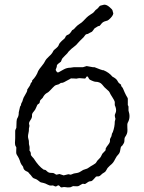

<svg xmlns="http://www.w3.org/2000/svg" viewBox="-20 -792 614 820"><path d="M44.9 -233.9Q44.9 -236.3 49.8 -246.1Q49.8 -281.2 53.7 -286.6Q60.5 -296.4 60.1 -312L65.4 -335.4Q66.4 -338.9 68.4 -340.8Q70.3 -342.8 69.8 -346.2Q70.3 -349.6 73.2 -354.5Q76.2 -358.9 77.6 -366.2Q79.1 -373.5 87.9 -387.7Q96.2 -401.9 96.2 -404.8V-409.2Q98.1 -413.1 103 -419.4Q107.9 -425.8 109.9 -431.6Q111.3 -438 113.8 -439.5Q117.2 -441.9 117.2 -444.8V-448.2Q135.7 -466.8 143.1 -488.8Q147.5 -497.1 158.2 -509.8Q168.9 -522.9 171.9 -529.8Q176.3 -539.6 189.5 -551.3Q203.1 -563 208 -575.2Q210.9 -579.1 219.7 -585.9Q228.5 -592.8 231 -600.1Q233.4 -607.9 243.7 -617.2Q253.9 -626 255.9 -627.9Q257.8 -629.9 259.3 -633.8Q262.2 -641.1 270 -643.6Q277.8 -645.5 288.1 -663.1Q289.1 -664.1 292.5 -665.5Q295.9 -667 300.8 -673.3Q309.1 -683.1 319.3 -689.5Q329.1 -695.3 335.4 -702.1Q341.8 -709 349.1 -716.3Q356.4 -723.6 366.7 -730Q377 -736.3 379.9 -739.3Q382.8 -742.2 384.8 -745.1Q387.2 -749 393.1 -752.9Q398.9 -756.8 402.3 -762.2Q405.8 -767.1 409.2 -768.1Q412.6 -769 424.8 -772Q435.5 -772.5 447.8 -761.7Q460 -751 460 -749L463.9 -734.9Q462.9 -723.6 444.8 -708Q440.4 -703.6 430.7 -701.7Q420.4 -699.2 414.1 -691.9Q408.2 -684.1 404.8 -681.2L398.9 -680.2Q390.1 -675.3 383.8 -670.9Q381.8 -668.9 377.4 -662.1Q373 -655.3 368.7 -654.3Q364.3 -652.8 359.4 -649.4Q353.5 -646 349.6 -646Q345.7 -646 336.9 -632.8Q317.9 -614.7 311.5 -606.9Q305.2 -599.1 300.8 -596.2Q296.9 -593.8 285.6 -584Q274.9 -574.2 272.5 -571.3Q270 -568.4 267.6 -564.5Q264.6 -561.5 257.8 -554.7Q244.1 -542 243.2 -536.1Q241.7 -530.8 240.2 -528.8Q238.3 -526.9 231.4 -522Q224.6 -517.1 223.1 -513.2L222.2 -505.9L217.8 -494.1Q217.8 -492.2 221.7 -486.3Q225.6 -480.5 231.4 -483.9Q237.8 -487.3 251.5 -495.1Q265.1 -502.9 280.8 -502.9L294.9 -504.9H334L350.1 -509.8L377.4 -504.9H383.8Q415.5 -492.2 418.5 -492.2H421.9Q445.8 -482.4 460 -464.8Q476.1 -456.5 481 -447.8Q485.4 -438.5 490.2 -435.5Q495.1 -432.1 497.1 -430.2Q497.1 -424.8 498.5 -423.3Q500 -421.9 502 -419.4Q504.9 -415.5 506.8 -410.6Q508.3 -405.8 512.2 -397.9Q516.1 -389.6 518.1 -385.7Q520 -381.8 522.9 -377.4Q525.9 -373 525.9 -370.1V-342.8Q528.8 -339.8 528.8 -335.9V-319.8Q538.6 -290.5 525.9 -268.6Q522.5 -262.7 523.9 -246.1Q525.4 -228.5 521.5 -219.7Q517.6 -210.9 514.6 -207.5Q512.2 -204.1 511.7 -199.2Q511.2 -194.3 511.2 -189.9Q511.7 -185.5 507.8 -178.7Q503.9 -171.9 502.4 -170.4Q501 -168.9 499 -167.5Q495.1 -164.6 493.7 -151.9Q492.2 -139.2 485.4 -132.3Q478.5 -126 472.7 -114.3Q466.8 -102.5 462.9 -97.7Q459 -92.3 449.2 -84.5Q438.5 -75.2 435.1 -66.9Q431.6 -59.1 424.8 -55.2Q416.5 -50.8 410.6 -44.4Q404.3 -38.1 397.9 -38.6Q392.1 -39.1 389.6 -37.1Q387.2 -35.2 380.4 -26.9Q373.5 -18.6 368.2 -18.1Q359.4 -18.1 352.1 -11.7Q344.7 -5.4 339.8 -6.3Q335 -7.8 332 -6.8Q329.1 -5.9 323.2 -2Q317.4 2 314.5 2.9Q311.5 3.9 302.7 3.4Q294.4 2.9 292 2.9L280.8 7.8Q267.1 9.3 260.3 7.3Q252.9 5.9 246.6 7.8Q240.2 9.8 236.8 4.9Q231.4 -2 227.1 0Q223.1 2 220.2 3.9Q217.3 5.9 206.1 0Q205.1 0 198.7 0.5Q191.4 1 182.6 -3.9Q173.8 -8.8 165.5 -10.7Q157.2 -12.2 154.3 -13.2Q151.4 -14.2 144.5 -20Q137.7 -25.9 130.4 -28.3Q123 -30.3 120.1 -33.2Q117.2 -36.1 115.2 -39.1Q113.3 -42 111.3 -44.4Q109.4 -46.9 106.4 -49.3Q104 -51.8 102.1 -54.7Q100.6 -57.6 93.8 -60.1Q86.9 -63 83.5 -67.4Q80.1 -71.8 79.6 -75.7Q79.1 -80.1 77.1 -82Q75.2 -84 71.3 -89.8Q67.4 -95.7 64.5 -106.4Q61 -116.2 56.2 -124Q50.8 -131.8 49.8 -135.7Q48.8 -139.6 49.3 -148.9Q49.8 -157.7 49.8 -162.1L44.9 -171.9Q43.9 -175.8 43.9 -181.6L44.9 -202.1ZM279.8 -455.1Q274.9 -453.1 265.1 -447.3Q250.5 -438.5 245.1 -438H240.2Q235.4 -435.5 233.4 -433.6Q231.4 -431.6 224.6 -430.2Q217.8 -428.7 213.9 -425.8Q210 -422.9 206.1 -418.5Q202.1 -414.1 197.3 -409.2Q192.4 -404.3 189.5 -401.4Q187 -398.4 178.2 -393.6Q169.4 -388.2 162.1 -374L153.3 -365.2Q149.9 -362.3 149.9 -356.4Q149.9 -350.6 141.1 -346.2Q138.7 -343.8 134.8 -333.5Q130.9 -322.8 123.5 -314.9Q115.7 -306.6 116.7 -298.3Q117.7 -290 109.9 -278.8Q102.1 -267.6 104.5 -261.2Q106.9 -254.9 105 -249.5Q103 -244.1 103.5 -239.3Q104 -234.4 101.1 -221.2Q98.1 -208.5 101.1 -199.2Q104 -189.9 103.5 -183.6Q103 -176.8 105 -170.9Q106.9 -165 106.4 -158.7Q106 -152.3 106 -148.9Q111.8 -143.1 111.8 -133.8V-129.9Q116.7 -122.6 124 -115.2Q145 -82 166 -67.9Q167 -66.9 170.9 -66.9Q174.8 -66.9 179.7 -61.5Q187.5 -53.2 197.8 -53.7Q207.5 -54.2 212.4 -50.8Q217.8 -46.9 221.2 -45.9L233.9 -48.8L252 -43L272 -47.9L282.2 -45.9L294.9 -50.8Q296.9 -51.8 299.8 -51.8Q302.7 -51.8 305.7 -52.7Q308.6 -53.7 313 -54.2Q317.9 -55.2 326.7 -61Q335.4 -67.4 342.8 -68.8Q353.5 -71.3 359.9 -76.7Q366.2 -81.5 377.9 -87.9Q389.6 -94.7 391.1 -98.6Q394 -105 401.9 -112.3Q409.7 -119.6 411.6 -124.5Q413.6 -129.9 417 -135.3Q420.9 -140.1 424.8 -143.6Q431.2 -148.9 431.2 -152.8V-157.2Q435.1 -165.5 441.4 -172.9Q450.2 -183.6 449.7 -190.9Q448.7 -198.2 451.7 -202.1Q457 -210.4 457 -215.3Q457 -220.7 461.9 -228Q470.2 -251 470.2 -272.9L473.1 -284.2Q470.2 -293 470.2 -300.8L475.1 -314Q478 -326.7 470.2 -342.8Q470.2 -349.6 470.2 -356.9Q468.8 -362.8 460 -376.5Q451.2 -390.1 449.7 -394Q448.2 -397.9 444.8 -402.3Q440.9 -406.2 435.1 -411.1Q426.3 -418 416.5 -430.7Q406.7 -442.9 386.7 -442.9Q383.3 -442.9 373 -447.3Q362.8 -451.2 360.4 -455.1Q357.9 -459 356.9 -461.4Q356 -463.9 354.5 -464.8Q353 -465.8 351.1 -465.3Q349.1 -464.8 347.2 -460.9Q345.7 -457 342.8 -456.5Q339.8 -456.1 329.1 -457.5Q318.4 -459 313 -457.5Q308.1 -456.1 306.6 -456.1Q305.2 -456.1 293 -457Q280.8 -458 279.8 -455.1Z"/></svg>

Font: AntiqueNobleLightItalic
Style: LightItalic
Weight: 400
Version: Version 001.000